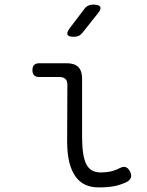

<svg xmlns="http://www.w3.org/2000/svg" viewBox="-20 -805 640 835"><path d="M337 -209Q337 -128 355 -91.5Q373 -55 418 -55Q440 -55 459.5 -59Q479 -63 501 -74Q516 -82 527 -78Q538 -74 545 -60Q553 -45 549.5 -33.5Q546 -22 532 -14Q503 0 475 5Q447 10 410 10Q377 10 352 -1Q327 -12 309 -36.5Q291 -61 281.5 -99Q272 -137 272 -191L273 -437Q273 -453 264.5 -461.5Q256 -470 239 -470H150Q136 -470 128.5 -477.5Q121 -485 121 -500Q121 -515 128.5 -522.5Q136 -530 151 -530H270Q304 -530 320.5 -513.5Q337 -497 337 -463ZM339 -663Q331 -653 322 -649Q313 -645 301 -645Q278 -645 273.5 -654Q269 -663 283 -682L346 -765Q353 -775 363 -780Q373 -785 386 -785Q411 -785 416 -775Q421 -765 405 -746Z"/></svg>

Font: Maple Mono ExtraLight
Style: Regular
Weight: 275
Monospace: yes
Designer: subframe7536
Version: Version 7.000